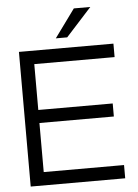

<svg xmlns="http://www.w3.org/2000/svg" viewBox="-57 -880 666 924"><g transform="rotate(-5 276.0 -418.0)"><path d="M414.5 -836 291 -700H236L335 -836ZM510 -650.5V-585.5H122V-364H481.5V-301H122V-64H510V0H53.5V-650.5Z"/></g></svg>

Font: Overused Grotesk Book
Style: Regular
Weight: 375
Version: Version 0.004